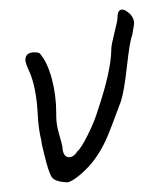

<svg xmlns="http://www.w3.org/2000/svg" viewBox="-20 -506 328 395"><path d="M209 -405.3Q209 -404.3 209 -403.3Q208 -358.4 181.6 -280.3Q174.8 -256.8 160.6 -228.5Q146.5 -200.2 139.6 -195.3Q131.8 -182.6 122.1 -182.6Q109.4 -182.6 108.4 -204.1Q107.4 -210 101.6 -230Q95.7 -250 95.7 -266.6Q95.7 -269.5 95.7 -273.4Q95.7 -310.5 86.4 -344.7Q77.1 -378.9 61.5 -396.5Q57.6 -398.4 51.8 -398.4Q32.2 -398.4 32.2 -382.8Q32.2 -376 41 -357.4Q54.7 -325.2 57.6 -271.5Q58.6 -243.2 65.4 -214.8Q65.4 -211.9 66.9 -205.6Q68.4 -199.2 69.8 -193.4Q71.3 -187.5 71.3 -187.5Q80.1 -150.4 86.9 -141.1Q93.8 -131.8 119.1 -130.9Q128.9 -132.8 146 -147.5Q163.1 -162.1 175.8 -179.7Q189.5 -199.2 198.2 -218.8Q207 -238.3 228.5 -296.9Q235.4 -317.4 241.2 -370.1Q247.1 -422.9 252 -433.6Q252 -433.6 255.9 -457Q255.9 -469.7 246.1 -478.5Q237.3 -486.3 231.4 -486.3Q221.7 -486.3 221.7 -469.7Q221.7 -462.9 215.3 -438Q209 -413.1 209 -405.3Z"/></svg>

Font: 辰宇落雁體 Thin
Style: Regular
Weight: 100
Designer: Written by Liu, Wei-Chen; Created by Wang, Li-Yu.
Foundry: New Value
Version: Version 1.000